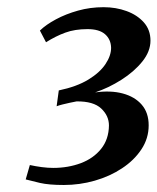

<svg xmlns="http://www.w3.org/2000/svg" viewBox="-20 -927 438 534"><path d="M157.5 -412.5Q116 -412.5 91.2 -418.2Q66.5 -424 51.5 -428L63 -468Q79 -464.5 96.2 -462.2Q113.5 -460 128 -460Q169.5 -460 204.8 -473.2Q240 -486.5 261.2 -513Q282.5 -539.5 283 -578Q283 -605 261.5 -625.2Q240 -645.5 193 -645Q184.5 -643.5 174.2 -641.2Q164 -639 154 -636.5Q144 -634 137.5 -631.5L143.5 -675.5Q193.5 -686 225.5 -705.5Q257.5 -725 273.2 -748.5Q289 -772 289 -794Q288.5 -817.5 272.2 -831.8Q256 -846 223.5 -846Q188 -846 161.5 -836.2Q135 -826.5 108 -809.5L91 -842Q108 -858.5 135.5 -873.2Q163 -888 197 -897.5Q231 -907 268 -907Q302.5 -907 332 -896.2Q361.5 -885.5 380 -864.8Q398.5 -844 398.5 -814Q398.5 -784 375.8 -755.8Q353 -727.5 317.5 -705Q282 -682.5 244.5 -670Q288 -676 321.5 -667Q355 -658 374.2 -635.8Q393.5 -613.5 393.5 -578.5Q393.5 -542 373.2 -511.5Q353 -481 319.2 -458.8Q285.5 -436.5 243.5 -424.5Q201.5 -412.5 157.5 -412.5Z"/></svg>

Font: Merriweather 48pt
Style: Bold Italic
Weight: 700
Italic angle: -7.8°
Version: Version 2.101